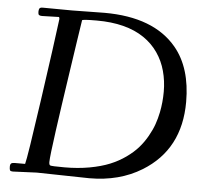

<svg xmlns="http://www.w3.org/2000/svg" viewBox="-50 -719 841 778"><g transform="rotate(5 371.0 -329.5)"><path d="M127 2.9 30 7.1Q21 7.1 18.6 3.5Q16.1 0 16.1 -10.9Q16.1 -21.7 20.5 -24.9Q24.9 -28.1 35.9 -28.1H76.9Q84 -51.5 118.3 -291.9Q152.6 -532.2 164.1 -625Q164.1 -628.2 162.1 -633.1L93 -631.1Q84.7 -631.1 80.8 -633.8Q76.9 -636.5 76.9 -646.4Q76.9 -656.2 79.8 -660.6Q82.8 -665 93 -665Q93 -665 211.9 -664.1L344 -666Q544.9 -666 637.9 -554.2Q705.1 -473.1 705.1 -335Q705.1 -141.6 554 -48.8Q463.1 7.1 341.1 7.1ZM602.8 -283.9Q611.1 -325 611.1 -368.5Q611.1 -412.1 600.2 -452.3Q589.4 -492.4 566.2 -525.9Q543 -559.3 508.5 -582.8Q436 -632.1 315.9 -632.1Q256.6 -632.1 256.1 -627.9Q255.1 -624 242.8 -540.8Q230.5 -457.5 221.2 -395.4Q211.9 -333.3 204.1 -279.2Q196.3 -225.1 189.2 -174.1Q182.1 -123 178.1 -89.1Q174.1 -55.2 174.1 -44.3Q174.1 -33.4 178.5 -30.8Q182.9 -28.1 236.9 -28.1Q291 -28.1 338.3 -36.6Q385.5 -45.2 420.3 -59.4Q455.1 -73.7 483.9 -94.2Q512.7 -114.7 532.1 -136.8Q551.5 -158.9 566.3 -185.1Q581.1 -211.2 589.4 -234.9Q597.7 -258.5 602.8 -283.9Z"/></g></svg>

Font: Fanwood Text
Style: Italic
Weight: 400
Italic angle: -9°
Version: Version 1.101